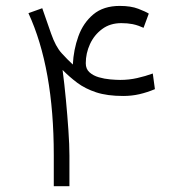

<svg xmlns="http://www.w3.org/2000/svg" viewBox="-20 -639 623 659"><path d="M125 -610.8 155.3 -523.9Q170.9 -479 191.7 -456.3Q212.4 -433.6 230 -417.5Q232.4 -468.3 249 -514.4Q265.6 -560.5 300.3 -589.6Q335 -618.7 391.1 -618.7Q429.2 -618.7 454.6 -608.9Q480 -599.1 490.7 -592.3L472.7 -543.5Q465.3 -546.9 456.1 -550.3Q446.8 -553.7 435.1 -556.2Q417.5 -559.6 396.5 -559.6Q357.9 -559.6 330.6 -539.3Q303.2 -519 288.8 -487.5Q274.4 -456.1 274.4 -421.9Q274.4 -402.3 287.1 -390.9Q299.8 -379.4 319.1 -373.8Q338.4 -368.2 358.4 -366.5Q378.4 -364.7 392.6 -364.7Q422.9 -364.7 450.9 -371.1Q479 -377.4 504.4 -386.7L511.7 -333Q484.9 -321.8 458.5 -315.7Q432.1 -309.6 402.8 -309.6Q348.1 -309.6 310.3 -322Q272.5 -334.5 245.4 -354.7Q218.3 -375 194.8 -398.9Q201.2 -350.1 206.3 -295.9Q211.4 -241.7 214.8 -191.7Q218.3 -141.6 218.3 -105V0H164.6V-106.4Q164.6 -405.3 77.6 -593.8Z"/></svg>

Font: Vazir Thin FD
Style: Thin-FD
Weight: 100
Designer: Saber Rastikerdar
Foundry: Saber Rastikerdar
Version: Version 30.0.0